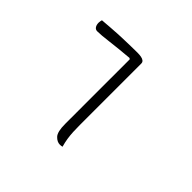

<svg xmlns="http://www.w3.org/2000/svg" viewBox="-131 -698 861 861"><g transform="rotate(45 300.0 -267.0)"><path d="M290 -80Q290 -115 290 -156Q290 -197 290 -241Q290 -285 290 -328.5Q290 -372 290 -413.5Q290 -455 290 -490L285 -494Q250 -491 221 -488Q192 -485 168.5 -482Q145 -479 127.5 -477.5Q110 -476 98 -476Q87 -476 81 -485Q75 -494 75 -508Q75 -513 76 -517.5Q77 -522 78 -526Q105 -528 129 -530Q153 -532 175 -533Q197 -534 217 -534.5Q237 -535 256 -535.5Q275 -536 293 -536Q307 -536 317.5 -534Q328 -532 334 -527Q340 -522 340 -513Q340 -468 340 -418.5Q340 -369 340 -318.5Q340 -268 340 -218.5Q340 -169 340 -124Q340 -101 341 -80.5Q342 -60 345 -40.5Q348 -21 354 0Q350 1 346.5 1.5Q343 2 339 2Q321 2 305.5 -14.5Q290 -31 290 -80Z"/></g></svg>

Font: Recursive Monospace Casual Light
Style: Regular
Weight: 300
Version: Version 1.047